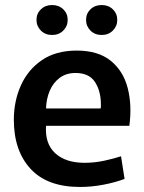

<svg xmlns="http://www.w3.org/2000/svg" viewBox="-20 -732 573 763"><path d="M298 11Q168 11 101.5 -61Q35 -133 35 -256Q35 -330 63 -392.5Q91 -455 146.5 -493Q202 -531 285 -531Q370 -531 420 -490.5Q470 -450 487.5 -382Q505 -314 494 -232H163Q158 -161 199.5 -123Q241 -85 316 -85Q356 -85 395 -93.5Q434 -102 461 -111L475 -21Q438 -7 391 2Q344 11 298 11ZM280 -442Q243 -442 217 -422.5Q191 -403 177.5 -371Q164 -339 163 -301H380Q381 -306 381 -309.5Q381 -313 381 -316Q381 -370 357.5 -406Q334 -442 280 -442ZM187 -593Q160 -593 142.5 -610.5Q125 -628 125 -653Q125 -678 142.5 -695Q160 -712 187 -712Q214 -712 231.5 -695Q249 -678 249 -653Q249 -628 231.5 -610.5Q214 -593 187 -593ZM384 -593Q357 -593 339.5 -610.5Q322 -628 322 -653Q322 -678 339.5 -695Q357 -712 384 -712Q411 -712 428.5 -695Q446 -678 446 -653Q446 -628 428.5 -610.5Q411 -593 384 -593Z"/></svg>

Font: Murecho Medium
Style: Regular
Weight: 500
Designer: Neil Summerour
Foundry: Positype
Version: Version 1.010; ttfautohint (v1.8.3)